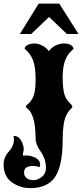

<svg xmlns="http://www.w3.org/2000/svg" viewBox="-21 -875 444 1037"><path d="M142.1 141.1Q90.3 141.1 46.9 112.3Q-1.5 80.6 -1.5 12.7Q-1.5 -24.9 26.4 -56.2Q54.2 -86.9 54.2 -121.1Q54.2 -132.3 52.2 -140.6H56.2Q72.8 -140.6 84 -128.2Q95.2 -115.7 101.3 -98.4Q107.4 -81.1 107.4 -66.4Q102.5 -48.8 102.5 -34.7L124 -35.2Q141.6 -35.2 162.6 -26.4Q195.8 -13.2 195.8 14.2Q195.8 23.9 192.4 27.3Q160.6 17.1 134.8 23.9Q108.9 30.8 108.9 56.6Q108.9 75.7 123 86.9Q137.2 98.1 159.7 98.1Q182.1 98.1 204.6 80.6Q227.1 63 227.1 33.2Q227.1 3.4 218.3 -19.3Q209.5 -42 199.2 -55.7Q171.4 -93.8 171.4 -127Q171.4 -143.6 170.4 -159.4Q169.4 -175.3 167.5 -190.9Q164.1 -221.2 157.7 -238.8Q145.5 -273.9 132.3 -283.7Q121.1 -292.5 119.4 -297.6Q117.7 -302.7 124 -308.1Q129.4 -312 137.2 -319.6Q145 -327.1 152.8 -340.8Q171.4 -372.6 171.4 -441.9Q171.4 -511.2 158.2 -547.6Q145 -584 112.3 -611.3Q112.3 -628.4 139.6 -636.7Q149.4 -640.1 168 -640.1Q185.5 -640.1 205.6 -629.6Q225.6 -619.1 234.4 -608.9L243.2 -598.6Q260.3 -625 295.9 -635.7Q315.9 -642.1 335.9 -639.6Q356 -637.2 364.3 -629.9Q375 -621.6 376.5 -611.3Q343.3 -584 330.6 -547.9Q321.8 -523.4 319.1 -492.7Q316.4 -461.9 317.9 -432.6Q319.3 -403.3 322.8 -382.8Q328.1 -354.5 339.4 -338.6Q350.6 -322.8 360.1 -314.2Q369.6 -305.7 369.6 -298.3Q369.6 -293.9 364.3 -289.6Q358.9 -284.7 351.3 -275.4Q343.8 -266.1 335.9 -250Q317.4 -210.4 317.4 -119.1Q317.4 19.5 276.6 80.3Q235.8 141.1 142.1 141.1ZM86.4 -691.4 188 -855.5H299.3L402.8 -691.4H340.3L244.1 -783.2L147.5 -691.4Z"/></svg>

Font: Sancreek
Style: Regular
Weight: 400
Designer: Vernon Adams
Foundry: Vernon Adams
Version: Version 1.100; ttfautohint (v1.8.4.7-5d5b)